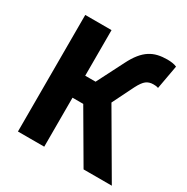

<svg xmlns="http://www.w3.org/2000/svg" viewBox="-153 -797 906 930"><g transform="rotate(30 300.0 -332.0)"><path d="M69 0V-652H216V-397H274L350 -546Q367 -580 385.5 -603Q404 -626 425 -639.5Q446 -653 470 -658.5Q494 -664 522 -664Q536 -664 550 -662Q564 -660 575 -655L551 -522Q543 -525 535.5 -525.5Q528 -526 523 -526Q500 -526 484 -514Q468 -502 450 -467L391 -348L594 0H436L276 -274H216V0Z"/></g></svg>

Font: Source Code Pro
Style: Bold
Weight: 700
Monospace: yes
Designer: Paul D. Hunt, Teo Tuominen
Foundry: Adobe Systems Incorporated
Version: Version 2.030;PS 1.000;hotconv 16.6.51;makeotf.lib2.5.65220